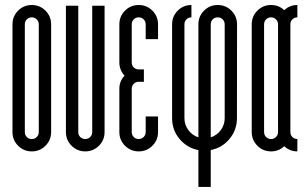

<svg xmlns="http://www.w3.org/2000/svg" viewBox="-20 -594 1213 757"><path d="M132.9 -498.1Q132.9 -509.8 124.7 -517.7Q116.6 -525.6 105.4 -525.6Q93.7 -525.6 85.8 -517.7Q77.9 -509.8 77.9 -498.1V-73.3Q77.9 -61.6 85.8 -53.7Q93.7 -45.8 105.4 -45.8Q116.6 -45.8 124.7 -53.7Q132.9 -61.6 132.9 -73.3ZM29.2 -498.1Q29.2 -529.8 51.4 -552.1Q73.7 -574.3 105.4 -574.3Q137 -574.3 159.3 -552.1Q181.6 -529.8 181.6 -498.1V-73.3Q181.6 -41.6 159.3 -19.4Q137 2.9 105.4 2.9Q73.7 2.9 51.4 -19.4Q29.2 -41.6 29.2 -73.3Z M392.3 -73.3Q392.3 -41.6 370.1 -19.4Q347.8 2.9 316.1 2.9Q284.5 2.9 262.2 -19.4Q239.9 -41.6 239.9 -73.3V-571.4H288.6V-73.3Q288.6 -61.6 296.5 -53.7Q304.5 -45.8 316.1 -45.8Q327.4 -45.8 335.5 -53.7Q343.6 -61.6 343.6 -73.3V-571.4H392.3Z M499.4 -73.3Q499.4 -61.6 507.3 -53.7Q515.2 -45.8 526.9 -45.8Q538.1 -45.8 546.2 -53.7Q554.4 -61.6 554.4 -73.3V-134.9H603.1V-73.3Q603.1 -41.6 580.8 -19.4Q558.5 2.9 526.9 2.9Q495.2 2.9 472.9 -19.4Q450.6 -41.6 450.6 -73.3V-244.1Q450.6 -274.1 471.1 -295.7Q450.6 -317.8 450.6 -347.8V-498.1Q450.6 -529.8 472.9 -552.1Q495.2 -574.3 526.9 -574.3Q558.5 -574.3 580.8 -552.1Q603.1 -529.8 603.1 -498.1V-439.8H554.4V-498.1Q554.4 -509.8 546.4 -517.7Q538.5 -525.6 526.9 -525.6Q515.2 -525.6 507.3 -517.7Q499.4 -509.8 499.4 -498.1V-347.8Q499.4 -336.1 507.3 -328.2Q515.2 -320.3 526.9 -320.3H547.3V-271.6H526.9Q515.2 -271.6 507.3 -263.6Q499.4 -255.7 499.4 -244.1Z M810.9 -52.5Q835.1 -60.4 850.5 -81Q865.9 -101.6 865.9 -127.9V-498.1Q865.9 -509.8 857.8 -517.7Q849.6 -525.6 838.4 -525.6Q826.7 -525.6 818.8 -517.7Q810.9 -509.8 810.9 -498.1ZM707.2 -127.9Q707.2 -102 722.6 -81.2Q738 -60.4 762.2 -52.5V-498.1Q762.2 -529.8 784.5 -552.1Q806.7 -574.3 838.4 -574.3Q870.1 -574.3 892.3 -552.1Q914.6 -529.8 914.6 -498.1L914.2 -127.9Q914.2 -81.6 884.8 -46.2Q855.5 -10.8 810.9 -2.5V142.9H762.2V-2.1Q717.6 -10.8 688 -46Q658.5 -81.2 658.5 -127.9V-498.1Q658.5 -529.8 680.8 -552.1Q703 -574.3 734.7 -574.3V-525.6Q723 -525.6 715.1 -517.7Q707.2 -509.8 707.2 -498.1Z M972.5 -498.1Q972.5 -529.8 994.8 -552.1Q1017.1 -574.3 1048.7 -574.3Q1078.7 -574.3 1100.8 -553.9Q1122.4 -574.3 1152.4 -574.3V-525.6Q1140.8 -525.6 1132.9 -517.7Q1124.9 -509.8 1124.9 -498.1V-73.3Q1124.9 -61.6 1132.9 -53.7Q1140.8 -45.8 1152.4 -45.8V2.9Q1122.4 2.9 1100.8 -17.5Q1078.7 2.9 1048.7 2.9Q1017.1 2.9 994.8 -19.4Q972.5 -41.6 972.5 -73.3ZM1076.2 -498.1Q1076.2 -509.8 1068.1 -517.7Q1060 -525.6 1048.7 -525.6Q1037.1 -525.6 1029.2 -517.7Q1021.2 -509.8 1021.2 -498.1V-73.3Q1021.2 -61.6 1029.2 -53.7Q1037.1 -45.8 1048.7 -45.8Q1060 -45.8 1068.1 -53.7Q1076.2 -61.6 1076.2 -73.3Z"/></svg>

Font: Marapfhont
Style: Book
Weight: 400
Version: Version 0.15